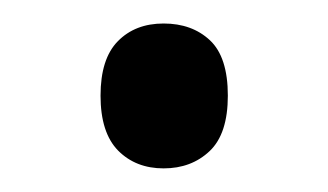

<svg xmlns="http://www.w3.org/2000/svg" viewBox="-20 -134 282 165"><path d="M66.4 -51.8Q66.4 -83.5 81.3 -98.6Q96.2 -113.8 120.6 -113.8Q145 -113.8 160.4 -99.4Q175.8 -85 175.8 -51.8Q175.8 -19 160.2 -4.2Q144.5 10.7 120.6 10.7Q96.7 10.7 81.5 -4.6Q66.4 -20 66.4 -51.8Z"/></svg>

Font: Open Sans SemiCondensed
Style: Regular
Weight: 400
Width: 4
Designer: Monotype Design Team
Foundry: Monotype Imaging Inc.
Version: Version 3.000